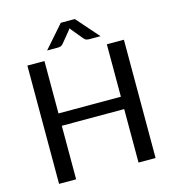

<svg xmlns="http://www.w3.org/2000/svg" viewBox="-129 -1017 1023 1125"><g transform="rotate(-15 382.5 -454.5)"><path d="M89.5 0ZM675 0H571.5V-324.5H193V0H89.5V-717.5H193V-399.5H571.5V-717.5H675ZM548 -773H479Q472.5 -773 463.8 -775.2Q455 -777.5 446 -788.5L390.5 -856Q386.5 -860.5 384.5 -865L378.5 -856L323 -788.5Q314 -777.5 305.2 -775.2Q296.5 -773 290 -773H224L343.5 -909H428.5Z"/></g></svg>

Font: Lato Medium
Style: Regular
Weight: 500
Designer: Lukasz Dziedzic
Foundry: tyPoland Lukasz Dziedzic
Version: Version 2.006; 2014-01-15